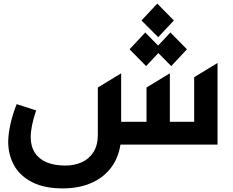

<svg xmlns="http://www.w3.org/2000/svg" viewBox="-20 -796 1283 1057"><path d="M325.3 241.1Q222.3 241.1 155 205.8Q87.7 170.5 56.5 112.6Q25.2 54.7 25.2 -14.9Q25.2 -54.7 36.8 -109.2Q48.3 -163.7 71.7 -222.7L179 -188.2Q149.1 -99.8 149.1 -41.5Q149.1 9.6 171.9 44.7Q194.6 79.9 237.4 97.7Q280.2 115.4 339.5 115.4Q389.2 115.4 429.7 97.5Q470.2 79.5 494.3 41.7Q518.5 3.9 518.5 -53.3V-314.3L647 -392.4V-125.4H786.6V-314.3L915.1 -392.4V-125.4H1049V-371.1L1177.6 -449.2V0H643.1Q631.7 74.6 590 128.9Q548.3 183.2 480.6 212.2Q413 241.1 325.3 241.1ZM758.9 -683.2 845.9 -776.3 937.1 -683.2 850.9 -591.3ZM779.5 -617.2 850.5 -545.1 918 -617.2 1009.2 -524.5 922.6 -432.2 851.6 -503.9 784.4 -432.2 693.2 -524.5Z"/></svg>

Font: Riot Sans AR Bold
Style: Regular
Weight: 400
Designer: Bonnie Shaver-Troup, Thomas Jockin
Foundry: Lexend
Version: Version 1.001